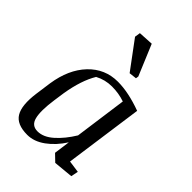

<svg xmlns="http://www.w3.org/2000/svg" viewBox="-238 -922 1040 1040"><g transform="rotate(45 282.5 -402.0)"><path d="M405.8 -483.4Q359.4 -499.5 307.1 -499.5Q254.9 -499.5 209.5 -475.1Q167 -404.8 147.9 -289.1L138.7 -225.1Q125.5 -131.8 137.2 -86.9Q148.4 -42 193.4 -42Q238.3 -42 282.7 -81.5Q327.1 -121.1 364.3 -182.1ZM167.5 10.7Q86.9 10.7 59.1 -35.6Q31.2 -82 44.9 -182.1L57.6 -273.9Q76.2 -397 144.5 -468.8Q212.9 -540.5 311.5 -540.5Q392.6 -540.5 496.6 -502.4L433.6 -51.3L502.9 -41.5L494.6 0L382.3 10.7L342.8 -27.3L355.5 -120.1Q317.4 -60.5 268.1 -24.9Q218.8 10.7 167.5 10.7ZM367.2 -622.6 323.7 -617.7 204.6 -778.3 209.5 -810.5 295.4 -815.4 369.6 -638.2Z"/></g></svg>

Font: NoticiaText-Italic
Style: Italic
Weight: 400
Italic angle: -8°
Designer: JM Sole
Foundry: JM Sole
Version: Version 1.003